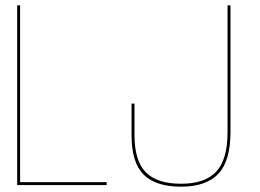

<svg xmlns="http://www.w3.org/2000/svg" viewBox="-20 -695 975 721"><path d="M44.5 0H380.5V-11H55.5V-675H44.5ZM660 6Q754.5 6 800 -42.5Q845.5 -91 845.5 -198.5V-675H834.5V-199Q834.5 -96 792 -50.5Q749.5 -5 660 -5Q570 -5 527.5 -48Q485 -91 485 -188.5V-306H474V-187Q474 -85 519.2 -39.5Q564.5 6 660 6Z"/></svg>

Font: Anybody Thin Thin
Style: Regular
Weight: 250
Version: Version 1.113;gftools[0.9.25]